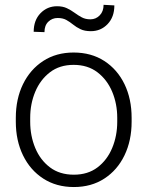

<svg xmlns="http://www.w3.org/2000/svg" viewBox="-20 -752 601 782"><path d="M44.4 -256.3V-272Q44.4 -349.1 73.7 -409.2Q103 -469.2 156 -503.7Q209 -538.1 279.8 -538.1Q351.6 -538.1 404.8 -503.7Q458 -469.2 487.1 -409.2Q516.1 -349.1 516.1 -272V-256.3Q516.1 -179.7 487.1 -119.4Q458 -59.1 405 -24.7Q352.1 9.8 280.8 9.8Q209.5 9.8 156.2 -24.7Q103 -59.1 73.7 -119.4Q44.4 -179.7 44.4 -256.3ZM103 -272V-256.3Q103 -198.7 123.5 -149.4Q144 -100.1 183.6 -70.3Q223.1 -40.5 280.8 -40.5Q337.9 -40.5 377.2 -70.3Q416.5 -100.1 437 -149.4Q457.5 -198.7 457.5 -256.3V-272Q457.5 -329.1 437 -378.2Q416.5 -427.2 377 -457.5Q337.4 -487.8 279.8 -487.8Q222.7 -487.8 183.3 -457.5Q144 -427.2 123.5 -378.2Q103 -329.1 103 -272ZM401.9 -732.4 445.8 -730Q445.8 -682.6 418.2 -653.8Q390.6 -625 350.1 -625Q324.7 -625 307.9 -633.1Q291 -641.1 277.8 -651.9Q264.6 -662.6 250.2 -670.7Q235.8 -678.7 214.8 -678.7Q192.4 -678.7 176.8 -663.6Q161.1 -648.4 161.1 -621.1L117.2 -622.6Q117.2 -669.4 144.8 -698Q172.4 -726.6 212.4 -726.6Q235.8 -726.6 252.7 -718.5Q269.5 -710.4 283.7 -700Q297.9 -689.5 313 -681.4Q328.1 -673.3 348.1 -673.3Q370.6 -673.3 386.2 -689.5Q401.9 -705.6 401.9 -732.4Z"/></svg>

Font: Vazirmatn RD UI ExtraLight
Style: Regular
Weight: 200
Designer: Saber Rastikerdar
Foundry: Saber Rastikerdar
Version: Version 33.003